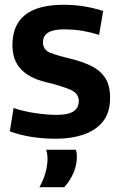

<svg xmlns="http://www.w3.org/2000/svg" viewBox="-20 -571 509 804"><path d="M21 -21 37 -119Q72 -106 123.5 -98Q175 -90 217 -90Q265 -90 287.5 -104.5Q310 -119 310 -148Q310 -180 274.5 -195.5Q239 -211 173 -227Q104 -243 68 -281Q32 -319 32 -382Q32 -551 246 -551Q295 -551 337 -543.5Q379 -536 412 -525L395 -425Q363 -435 328 -441.5Q293 -448 246 -448Q160 -448 160 -394Q160 -362 190.5 -350Q221 -338 276 -325Q325 -313 362 -295Q399 -277 420 -245.5Q441 -214 441 -161Q441 -99 410.5 -61.5Q380 -24 328.5 -7Q277 10 215 10Q162 10 113.5 2.5Q65 -5 21 -21ZM145 213Q162 183 170.5 152Q179 121 179 93Q179 73 173 56H298Q302 69 302 84Q302 121 287 154.5Q272 188 249 213Z"/></svg>

Font: Georama SemiBold
Style: Regular
Weight: 600
Designer: Jean-Baptiste Levee
Foundry: Production Type
Version: Version 1.000